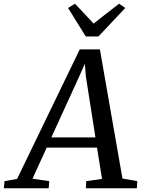

<svg xmlns="http://www.w3.org/2000/svg" viewBox="-86 -1014 764 1034"><path d="M-65.5 0 -61.5 -38.5 6 -50.5 343.5 -748H452L573.5 -52.5L653.5 -38.5L651 0H376.5L378.5 -38.5L463.5 -50.5L436.5 -219H165.5L89 -51.5L179.5 -38.5L176 0ZM190.5 -274H428L376.5 -602L371 -670.5L343 -607.5ZM376 -817.5 280.5 -971 317.5 -994Q343 -967.5 368 -940.8Q393 -914 418 -887Q452 -914 486.5 -940.8Q521 -967.5 555.5 -994L588.5 -971L444 -817.5Z"/></svg>

Font: Merriweather 24pt
Style: Italic
Weight: 400
Italic angle: -7.8°
Designer: Eben Sorkin
Foundry: Eben Sorkin
Version: Version 2.101